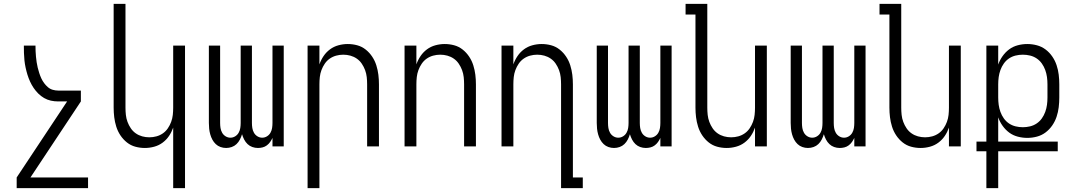

<svg xmlns="http://www.w3.org/2000/svg" viewBox="-20 -755 5540 990"><path d="M434 215H66V160L326 -232H280Q261 -232 242.5 -236Q224 -240 207.5 -249.5Q191 -259 177.5 -272.5Q164 -286 153.5 -301.5Q143 -317 135 -334.5Q127 -352 121.5 -370Q116 -388 112 -406.5Q108 -425 106 -444Q104 -463 103.5 -482Q103 -501 103 -520H163Q163 -506 163.5 -491.5Q164 -477 165.5 -462.5Q167 -448 169 -434Q171 -420 174.5 -406Q178 -392 182.5 -378Q187 -364 193 -351Q199 -338 207.5 -326.5Q216 -315 227 -305.5Q238 -296 252 -292Q266 -288 280 -288H397V-232L137 160H434Z M873 215V-97Q865 -74 851.5 -54Q838 -34 818.5 -19.5Q799 -5 775 1.5Q751 8 727 8Q702 8 678 1.5Q654 -5 634.5 -20.5Q615 -36 601 -57Q587 -78 579.5 -102Q572 -126 569 -150.5Q566 -175 566 -200V-735H627V-200Q627 -181 629 -162.5Q631 -144 637.5 -126.5Q644 -109 654.5 -93.5Q665 -78 680 -67.5Q695 -57 713 -52Q731 -47 750 -47Q769 -47 787 -52Q805 -57 820 -67.5Q835 -78 845.5 -93.5Q856 -109 862.5 -126.5Q869 -144 871 -162.5Q873 -181 873 -200V-520H934V215Z M1146 8Q1131 8 1117 3Q1103 -2 1092.5 -12Q1082 -22 1075 -35Q1068 -48 1064 -62.5Q1060 -77 1058.5 -91.5Q1057 -106 1057 -121V-520H1115V-121Q1115 -108 1117 -95Q1119 -82 1125.5 -70.5Q1132 -59 1143.5 -52Q1155 -45 1168 -45Q1181 -45 1192.5 -52Q1204 -59 1210.5 -70.5Q1217 -82 1219 -95Q1221 -108 1221 -121V-520H1279V-121Q1279 -108 1281 -95Q1283 -82 1289.5 -70.5Q1296 -59 1307.5 -52Q1319 -45 1332 -45Q1345 -45 1356.5 -52Q1368 -59 1374.5 -70.5Q1381 -82 1383 -95Q1385 -108 1385 -121V-520H1443V0H1385V-44Q1380 -33 1373 -23Q1366 -13 1356 -5.5Q1346 2 1334 5Q1322 8 1310 8Q1295 8 1281 3Q1267 -2 1256.5 -12Q1246 -22 1239 -35.5Q1232 -49 1228 -63Q1224 -49 1217 -35.5Q1210 -22 1199.5 -12Q1189 -2 1175 3Q1161 8 1146 8Z M1566 215V-520H1627V-423Q1635 -446 1648.5 -466Q1662 -486 1681.5 -500.5Q1701 -515 1725 -521.5Q1749 -528 1773 -528Q1798 -528 1822 -521.5Q1846 -515 1865.5 -499.5Q1885 -484 1899 -463Q1913 -442 1920.5 -418Q1928 -394 1931 -369.5Q1934 -345 1934 -320V0H1873V-320Q1873 -339 1871 -357.5Q1869 -376 1862.5 -393.5Q1856 -411 1845.5 -426.5Q1835 -442 1820 -452.5Q1805 -463 1787 -468Q1769 -473 1750 -473Q1731 -473 1713 -468Q1695 -463 1680 -452.5Q1665 -442 1654.5 -426.5Q1644 -411 1637.5 -393.5Q1631 -376 1629 -357.5Q1627 -339 1627 -320V215Z M2066 0V-520H2127V-423Q2135 -446 2148.5 -466Q2162 -486 2181.5 -500.5Q2201 -515 2225 -521.5Q2249 -528 2273 -528Q2298 -528 2322 -521.5Q2346 -515 2365.5 -499.5Q2385 -484 2399 -463Q2413 -442 2420.5 -418Q2428 -394 2431 -369.5Q2434 -345 2434 -320V0H2373V-320Q2373 -339 2371 -357.5Q2369 -376 2362.5 -393.5Q2356 -411 2345.5 -426.5Q2335 -442 2320 -452.5Q2305 -463 2287 -468Q2269 -473 2250 -473Q2231 -473 2213 -468Q2195 -463 2180 -452.5Q2165 -442 2154.5 -426.5Q2144 -411 2137.5 -393.5Q2131 -376 2129 -357.5Q2127 -339 2127 -320V0Z M2873 215V-320Q2873 -339 2871 -357.5Q2869 -376 2862.5 -393.5Q2856 -411 2845.5 -426.5Q2835 -442 2820 -452.5Q2805 -463 2787 -468Q2769 -473 2750 -473Q2731 -473 2713 -468Q2695 -463 2680 -452.5Q2665 -442 2654.5 -426.5Q2644 -411 2637.5 -393.5Q2631 -376 2629 -357.5Q2627 -339 2627 -320V0H2566V-520H2627V-423Q2635 -446 2648.5 -466Q2662 -486 2681.5 -500.5Q2701 -515 2725 -521.5Q2749 -528 2773 -528Q2798 -528 2822 -521.5Q2846 -515 2865.5 -499.5Q2885 -484 2899 -463Q2913 -442 2920.5 -418Q2928 -394 2931 -369.5Q2934 -345 2934 -320V160H2985V215Z M3146 8Q3131 8 3117 3Q3103 -2 3092.5 -12Q3082 -22 3075 -35Q3068 -48 3064 -62.5Q3060 -77 3058.5 -91.5Q3057 -106 3057 -121V-520H3115V-121Q3115 -108 3117 -95Q3119 -82 3125.5 -70.5Q3132 -59 3143.5 -52Q3155 -45 3168 -45Q3181 -45 3192.5 -52Q3204 -59 3210.5 -70.5Q3217 -82 3219 -95Q3221 -108 3221 -121V-520H3279V-121Q3279 -108 3281 -95Q3283 -82 3289.5 -70.5Q3296 -59 3307.5 -52Q3319 -45 3332 -45Q3345 -45 3356.5 -52Q3368 -59 3374.5 -70.5Q3381 -82 3383 -95Q3385 -108 3385 -121V-520H3443V0H3385V-44Q3380 -33 3373 -23Q3366 -13 3356 -5.5Q3346 2 3334 5Q3322 8 3310 8Q3295 8 3281 3Q3267 -2 3256.5 -12Q3246 -22 3239 -35.5Q3232 -49 3228 -63Q3224 -49 3217 -35.5Q3210 -22 3199.5 -12Q3189 -2 3175 3Q3161 8 3146 8Z M3727 8Q3702 8 3678 1.5Q3654 -5 3634.5 -20.5Q3615 -36 3601 -57Q3587 -78 3579.5 -102Q3572 -126 3569 -150.5Q3566 -175 3566 -200V-680H3515V-735H3627V-200Q3627 -181 3629 -162.5Q3631 -144 3637.5 -126.5Q3644 -109 3654.5 -93.5Q3665 -78 3680 -67.5Q3695 -57 3713 -52Q3731 -47 3750 -47Q3769 -47 3787 -52Q3805 -57 3820 -67.5Q3835 -78 3845.5 -93.5Q3856 -109 3862.5 -126.5Q3869 -144 3871 -162.5Q3873 -181 3873 -200V-520H3934V0H3873V-97Q3865 -74 3851.5 -54Q3838 -34 3818.5 -19.5Q3799 -5 3775 1.5Q3751 8 3727 8Z M4146 8Q4131 8 4117 3Q4103 -2 4092.5 -12Q4082 -22 4075 -35Q4068 -48 4064 -62.5Q4060 -77 4058.5 -91.5Q4057 -106 4057 -121V-520H4115V-121Q4115 -108 4117 -95Q4119 -82 4125.5 -70.5Q4132 -59 4143.5 -52Q4155 -45 4168 -45Q4181 -45 4192.5 -52Q4204 -59 4210.5 -70.5Q4217 -82 4219 -95Q4221 -108 4221 -121V-520H4279V-121Q4279 -108 4281 -95Q4283 -82 4289.5 -70.5Q4296 -59 4307.5 -52Q4319 -45 4332 -45Q4345 -45 4356.5 -52Q4368 -59 4374.5 -70.5Q4381 -82 4383 -95Q4385 -108 4385 -121V-520H4443V0H4385V-44Q4380 -33 4373 -23Q4366 -13 4356 -5.5Q4346 2 4334 5Q4322 8 4310 8Q4295 8 4281 3Q4267 -2 4256.5 -12Q4246 -22 4239 -35.5Q4232 -49 4228 -63Q4224 -49 4217 -35.5Q4210 -22 4199.5 -12Q4189 -2 4175 3Q4161 8 4146 8Z M4727 8Q4702 8 4678 1.5Q4654 -5 4634.5 -20.5Q4615 -36 4601 -57Q4587 -78 4579.5 -102Q4572 -126 4569 -150.5Q4566 -175 4566 -200V-680H4515V-735H4627V-200Q4627 -181 4629 -162.5Q4631 -144 4637.5 -126.5Q4644 -109 4654.5 -93.5Q4665 -78 4680 -67.5Q4695 -57 4713 -52Q4731 -47 4750 -47Q4769 -47 4787 -52Q4805 -57 4820 -67.5Q4835 -78 4845.5 -93.5Q4856 -109 4862.5 -126.5Q4869 -144 4871 -162.5Q4873 -181 4873 -200V-520H4934V0H4873V-97Q4865 -74 4851.5 -54Q4838 -34 4818.5 -19.5Q4799 -5 4775 1.5Q4751 8 4727 8Z M5066 215V25H5015V-25H5066V-520H5127V-422Q5135 -445 5149.5 -465.5Q5164 -486 5183.5 -500.5Q5203 -515 5227.5 -521.5Q5252 -528 5277 -528Q5302 -528 5326.5 -521.5Q5351 -515 5371 -500Q5391 -485 5405.5 -464Q5420 -443 5428 -419Q5436 -395 5439 -370Q5442 -345 5442 -320V-252Q5442 -227 5439 -202Q5436 -177 5428 -153Q5420 -129 5405.5 -108Q5391 -87 5371 -72Q5351 -57 5326.5 -50.5Q5302 -44 5277 -44Q5252 -44 5227.5 -50.5Q5203 -57 5183.5 -71.5Q5164 -86 5149.5 -106.5Q5135 -127 5127 -150V-25H5434V25H5127V215ZM5254 -99Q5273 -99 5291.5 -103.5Q5310 -108 5325.5 -118.5Q5341 -129 5352 -144.5Q5363 -160 5369.5 -178Q5376 -196 5378.5 -214.5Q5381 -233 5381 -252V-320Q5381 -339 5378.5 -357.5Q5376 -376 5369.5 -394Q5363 -412 5352 -427.5Q5341 -443 5325.5 -453.5Q5310 -464 5291.5 -468.5Q5273 -473 5254 -473Q5235 -473 5216.5 -468.5Q5198 -464 5182.5 -453.5Q5167 -443 5156 -427.5Q5145 -412 5138.5 -394Q5132 -376 5129.5 -357.5Q5127 -339 5127 -320V-252Q5127 -233 5129.5 -214.5Q5132 -196 5138.5 -178Q5145 -160 5156 -144.5Q5167 -129 5182.5 -118.5Q5198 -108 5216.5 -103.5Q5235 -99 5254 -99Z"/></svg>

Font: Iosevka Term Curly Light
Style: Regular
Weight: 300
Designer: Belleve Invis
Foundry: Belleve Invis
Version: Version 32.3.0